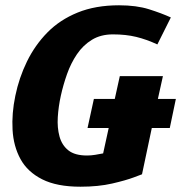

<svg xmlns="http://www.w3.org/2000/svg" viewBox="-20 -696 685 726"><path d="M311 -212 335 -322H414L433 -408H596L577 -322H645L622 -212H554L517 -37Q517 -37 486.5 -25.5Q456 -14 404 -2Q352 10 284 10Q195 10 139.5 -18Q84 -46 57.5 -94.5Q31 -143 27.5 -205Q24 -267 38 -334Q52 -402 82 -463.5Q112 -525 159 -573Q206 -621 273.5 -648.5Q341 -676 430 -676Q496 -676 543.5 -661Q591 -646 626 -630L575 -528Q534 -547 495 -556.5Q456 -566 407 -566Q361 -566 327.5 -545.5Q294 -525 271 -491Q248 -457 233.5 -416Q219 -375 210 -334Q201 -293 198.5 -253Q196 -213 205 -180Q214 -147 238.5 -127.5Q263 -108 309 -108Q324 -108 339.5 -110.5Q355 -113 370 -116L391 -212Z"/></svg>

Font: Epunda Sans ExtraBold
Style: Italic
Weight: 800
Italic angle: -12.0243°
Designer: Simon Atzbach
Foundry: typofactur
Version: Version 2.204; ttfautohint (v1.8.4.7-5d5b)